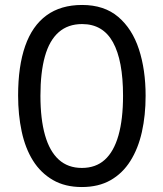

<svg xmlns="http://www.w3.org/2000/svg" viewBox="-20 -744 659 774"><path d="M567 -358Q567 -279 552 -212Q537 -145 505.5 -95Q474 -45 425.5 -17.5Q377 10 310 10Q242 10 193 -18.5Q144 -47 113 -96.5Q82 -146 67.5 -213.5Q53 -281 53 -359Q53 -477 81.5 -558.5Q110 -640 167.5 -682Q225 -724 311 -724Q400 -724 456.5 -676Q513 -628 540 -545.5Q567 -463 567 -358ZM143 -358Q143 -264 161.5 -199Q180 -134 217 -100.5Q254 -67 310 -67Q366 -67 402.5 -100Q439 -133 457.5 -198Q476 -263 476 -358Q476 -500 435.5 -573.5Q395 -647 311 -647Q254 -647 216.5 -614Q179 -581 161 -516.5Q143 -452 143 -358Z"/></svg>

Font: Noto Sans Khmer Condensed
Style: Regular
Weight: 400
Width: 3
Designer: Danh Hong and the Monotype Design Team
Foundry: Monotype Imaging Inc.
Version: Version 2.004